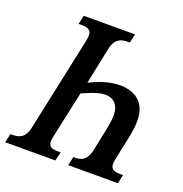

<svg xmlns="http://www.w3.org/2000/svg" viewBox="-146 -828 898 941"><g transform="rotate(20 302.5 -357.0)"><path d="M-18 0H244L255 -46H244C211 -46 191 -51 191 -82C191 -88 194 -102 196 -113L247 -351C274 -362 326 -387 365 -387C407 -387 437 -361 437 -304C437 -273 425 -216 419 -191L403 -112C390 -55 362 -46 331 -46H321L311 0H570L580 -46H566C537 -46 515 -51 515 -82C515 -90 518 -105 520 -114L534 -183C541 -215 555 -268 555 -318C555 -410 503 -453 419 -455C357 -455 303 -432 261 -412L300 -600C312 -660 345 -668 379 -668H389L400 -714H132L122 -668H132C166 -668 189 -663 189 -632C189 -626 187 -613 185 -602L81 -114C69 -54 37 -46 2 -46H-7Z"/></g></svg>

Font: Noto Serif Condensed Semi
Style: Italic
Weight: 600
Width: 3
Italic angle: -12°
Designer: Monotype Design Team
Foundry: Monotype Imaging Inc.
Version: Version 1.901